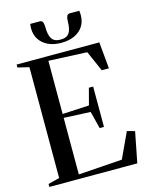

<svg xmlns="http://www.w3.org/2000/svg" viewBox="-137 -1039 882 1126"><g transform="rotate(-15 303.5 -476.0)"><path d="M88.5 -35.5V-708.5L20 -725V-743H522L537 -581.5H493.5L439 -705.5L205.5 -716V-393L367.5 -401.5L394 -502H420V-257H394L367.5 -362L205.5 -369.5V-26L471.5 -44.5L543.5 -199L590 -186L553.5 0H19.5V-18ZM216 -952.5Q230 -952.5 234.8 -940.8Q239.5 -929 239.5 -910.5Q239.5 -864.5 254.2 -841Q269 -817.5 307.5 -817.5Q346.5 -817.5 361 -841Q375.5 -864.5 375.5 -910.5Q375.5 -929 380.5 -940.8Q385.5 -952.5 399 -952.5H456.5Q457.5 -946 458 -939.2Q458.5 -932.5 458.5 -925.5Q458.5 -887.5 440.5 -859Q422.5 -830.5 388.5 -814.2Q354.5 -798 307.5 -798Q260.5 -798 226.8 -814.2Q193 -830.5 174.8 -859Q156.5 -887.5 156.5 -925.5Q156.5 -932.5 157 -939.2Q157.5 -946 158.5 -952.5Z"/></g></svg>

Font: Merriweather 144pt Medium
Style: Regular
Weight: 500
Version: Version 2.100